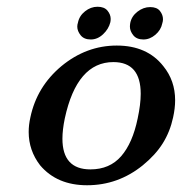

<svg xmlns="http://www.w3.org/2000/svg" viewBox="-20 -548 539 569"><path d="M269 -528Q289 -528 298.5 -516.5Q308 -505 308 -492Q308 -487 307 -482Q302 -462 285.5 -446.5Q269 -431 249 -431Q229 -431 219 -443.5Q209 -456 209 -469Q209 -475 211 -481Q215 -501 232 -514.5Q249 -528 269 -528ZM425 -527Q445 -527 454 -515.5Q463 -504 463 -491Q463 -485 461 -479Q457 -459 440.5 -445Q424 -431 405 -431Q385 -431 375 -443.5Q365 -456 365 -469Q365 -474 366 -480Q370 -500 387.5 -513.5Q405 -527 425 -527ZM70 -200Q89 -291 162 -352Q236 -413 326 -413Q416 -413 464 -352Q499 -309 499 -251Q499 -227 493 -200Q484 -158 462.5 -123.5Q441 -89 403 -58Q330 1 238 1Q149 1 99 -58Q65 -102 65 -157Q65 -178 70 -200ZM172 -197Q165 -163 165 -137Q165 -46 248 -46Q305 -46 339 -85Q373 -124 388 -197Q397 -239 397 -270Q397 -364 316 -364Q208 -364 172 -197Z"/></svg>

Font: New Athena Unicode
Style: Bold Italic
Weight: 700
Designer: J. Rusten 1997; rev. by R. Hancock 2001, 2002, rev. by D. Mastronarde 2002-2021
Foundry: Society for Classical Studies (formerly American Philological Association)
Version: Version 5.008